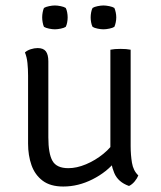

<svg xmlns="http://www.w3.org/2000/svg" viewBox="-20 -672 586 701"><path d="M457 -138.5Q457 -106.5 461.8 -77.8Q466.5 -49 485 -31.5Q481 -21 471.8 -9.8Q462.5 1.5 451 7Q411 -7 397 -40.8Q383 -74.5 383 -114.5V-490.5Q390.5 -492 399.8 -492.8Q409 -493.5 419.5 -493.5Q430.5 -493.5 440 -492.8Q449.5 -492 457 -490.5ZM82.5 -396Q82.5 -420 80.2 -442Q78 -464 71 -480.5Q79 -488 92 -492.2Q105 -496.5 117.5 -496.5Q138.5 -496.5 147.5 -484.5Q156.5 -472.5 156.5 -448V-170.5Q156.5 -111.5 171.5 -84.8Q186.5 -58 229.5 -58Q260 -58 294 -72.2Q328 -86.5 357.2 -110.2Q386.5 -134 403 -163V-85Q370.5 -44 318.2 -17.5Q266 9 211 9Q164 9 135.8 -12.2Q107.5 -33.5 95 -69Q82.5 -104.5 82.5 -147.5ZM134 -608.5Q134 -617.5 135.8 -627Q137.5 -636.5 140.5 -643Q147 -647 159 -649.5Q171 -652 180.5 -652Q189.5 -652 201.8 -649.5Q214 -647 220 -643Q223.5 -636.5 225.2 -627Q227 -617.5 227 -608.5Q227 -599.5 225.2 -590Q223.5 -580.5 220 -574Q214 -570 201.8 -567.5Q189.5 -565 180.5 -565Q171 -565 159 -567.5Q147 -570 140.5 -574Q137.5 -580.5 135.8 -590Q134 -599.5 134 -608.5ZM311 -608.5Q311 -617.5 312.8 -627Q314.5 -636.5 318 -643Q324 -647 336.2 -649.5Q348.5 -652 357.5 -652Q367 -652 379.2 -649.5Q391.5 -647 397.5 -643Q400.5 -636.5 402.5 -627Q404.5 -617.5 404.5 -608.5Q404.5 -599.5 402.5 -590Q400.5 -580.5 397.5 -574Q391.5 -570 379.2 -567.5Q367 -565 357.5 -565Q348.5 -565 336.2 -567.5Q324 -570 318 -574Q314.5 -580.5 312.8 -590Q311 -599.5 311 -608.5Z"/></svg>

Font: Signika Light
Style: Regular
Weight: 300
Designer: Anna Giedry
Foundry: Anna Giedry
Version: Version 2.000